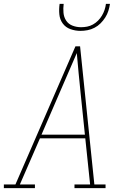

<svg xmlns="http://www.w3.org/2000/svg" viewBox="-38 -975 658 995"><path d="M-18 0V-19H42L353 -735H377L451 -19H509V0H348V-19H429L404 -258H169L65 -19H143V0ZM177 -277H402L380 -490Q375 -543 369.5 -595.5Q364 -648 360 -700Q337 -648 314.5 -595Q292 -542 269 -490ZM379 -815Q352 -815 327 -824Q302 -833 287 -853.5Q272 -874 269.5 -901Q267 -928 271 -955H292Q289 -932 291 -909Q293 -886 305 -868Q317 -850 338 -842Q359 -834 382 -834Q398 -834 413.5 -837Q429 -840 443.5 -848Q458 -856 470 -868Q482 -880 490.5 -894.5Q499 -909 504 -924Q509 -939 511 -955H532Q529 -936 523.5 -918.5Q518 -901 507.5 -884.5Q497 -868 483 -854Q469 -840 451.5 -831Q434 -822 415.5 -818.5Q397 -815 379 -815Z"/></svg>

Font: Iosevka Slab Thin Extended
Style: Italic
Weight: 100
Width: 7
Italic angle: -9°
Monospace: yes
Designer: Belleve Invis
Foundry: Belleve Invis
Version: Version 11.1.0; ttfautohint (v1.8.3)